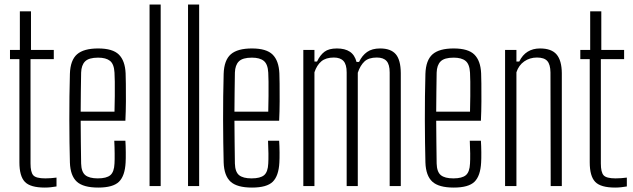

<svg xmlns="http://www.w3.org/2000/svg" viewBox="-20 -820 2790 846"><path d="M177.5 6.5Q114 6.5 89.8 -18.5Q65.5 -43.5 65.5 -105V-559.5H24V-600H67.5V-770H116.5V-600H217V-559.5H114.5V-99.5Q114.5 -61.5 126.5 -47.8Q138.5 -34 179.5 -34Q195 -34 205 -35Q215 -36 229 -37.5V1.5Q217 3.5 204.2 5Q191.5 6.5 177.5 6.5Z M413 6.5Q347 6.5 318.5 -19.5Q290 -45.5 288 -104Q287 -145 286.2 -193.2Q285.5 -241.5 285.5 -292.5Q285.5 -343.5 286 -395.2Q286.5 -447 288 -495Q290 -555 319.5 -580.8Q349 -606.5 412.5 -606.5Q476.5 -606.5 503.8 -579.5Q531 -552.5 533.5 -497Q534 -485.5 534.5 -451.5Q535 -417.5 534.8 -373.2Q534.5 -329 532.5 -288H335.5Q335.5 -241.5 336.2 -194Q337 -146.5 337.5 -99.5Q338.5 -62.5 356 -48.2Q373.5 -34 411 -34Q449.5 -34 466.2 -48.2Q483 -62.5 484.5 -99.5Q485.5 -114.5 485.2 -143.5Q485 -172.5 483.5 -200H532.5Q534 -178.5 534.2 -149.2Q534.5 -120 533.5 -104Q530.5 -45 504.2 -19.2Q478 6.5 413 6.5ZM335.5 -328H484.5Q485.5 -361.5 485.8 -396.8Q486 -432 485.8 -460Q485.5 -488 484.5 -500Q482.5 -537.5 464.8 -551.8Q447 -566 412.5 -566Q371.5 -566 355 -549.5Q338.5 -533 337.5 -500Q337 -459 336.2 -416Q335.5 -373 335.5 -328Z M639 0V-800H688V0Z M808.5 0V-800H857.5V0Z M1090.5 6.5Q1024.5 6.5 996 -19.5Q967.5 -45.5 965.5 -104Q964.5 -145 963.8 -193.2Q963 -241.5 963 -292.5Q963 -343.5 963.5 -395.2Q964 -447 965.5 -495Q967.5 -555 997 -580.8Q1026.5 -606.5 1090 -606.5Q1154 -606.5 1181.2 -579.5Q1208.5 -552.5 1211 -497Q1211.5 -485.5 1212 -451.5Q1212.5 -417.5 1212.2 -373.2Q1212 -329 1210 -288H1013Q1013 -241.5 1013.8 -194Q1014.5 -146.5 1015 -99.5Q1016 -62.5 1033.5 -48.2Q1051 -34 1088.5 -34Q1127 -34 1143.8 -48.2Q1160.5 -62.5 1162 -99.5Q1163 -114.5 1162.8 -143.5Q1162.5 -172.5 1161 -200H1210Q1211.5 -178.5 1211.8 -149.2Q1212 -120 1211 -104Q1208 -45 1181.8 -19.2Q1155.5 6.5 1090.5 6.5ZM1013 -328H1162Q1163 -361.5 1163.2 -396.8Q1163.5 -432 1163.2 -460Q1163 -488 1162 -500Q1160 -537.5 1142.2 -551.8Q1124.5 -566 1090 -566Q1049 -566 1032.5 -549.5Q1016 -533 1015 -500Q1014.5 -459 1013.8 -416Q1013 -373 1013 -328Z M1316.5 0V-600H1365.5V-549H1377Q1390.5 -577.5 1409.8 -592Q1429 -606.5 1464.5 -606.5Q1500 -606.5 1521.5 -592.2Q1543 -578 1551 -547H1562Q1575.5 -575.5 1597.5 -591Q1619.5 -606.5 1655 -606.5Q1702 -606.5 1723.8 -581.2Q1745.5 -556 1746 -498V0H1697V-501Q1697 -536 1683.2 -551.2Q1669.5 -566.5 1640.5 -566.5Q1604.5 -566.5 1586 -549.2Q1567.5 -532 1556.5 -499.5V0H1507.5V-501Q1507.5 -536 1493.5 -551.2Q1479.5 -566.5 1451 -566.5Q1416 -566.5 1396 -549.8Q1376 -533 1365.5 -501.5V0Z M1979.5 6.5Q1913.5 6.5 1885 -19.5Q1856.5 -45.5 1854.5 -104Q1853.5 -145 1852.8 -193.2Q1852 -241.5 1852 -292.5Q1852 -343.5 1852.5 -395.2Q1853 -447 1854.5 -495Q1856.5 -555 1886 -580.8Q1915.5 -606.5 1979 -606.5Q2043 -606.5 2070.2 -579.5Q2097.5 -552.5 2100 -497Q2100.5 -485.5 2101 -451.5Q2101.5 -417.5 2101.2 -373.2Q2101 -329 2099 -288H1902Q1902 -241.5 1902.8 -194Q1903.5 -146.5 1904 -99.5Q1905 -62.5 1922.5 -48.2Q1940 -34 1977.5 -34Q2016 -34 2032.8 -48.2Q2049.5 -62.5 2051 -99.5Q2052 -114.5 2051.8 -143.5Q2051.5 -172.5 2050 -200H2099Q2100.5 -178.5 2100.8 -149.2Q2101 -120 2100 -104Q2097 -45 2070.8 -19.2Q2044.5 6.5 1979.5 6.5ZM1902 -328H2051Q2052 -361.5 2052.2 -396.8Q2052.5 -432 2052.2 -460Q2052 -488 2051 -500Q2049 -537.5 2031.2 -551.8Q2013.5 -566 1979 -566Q1938 -566 1921.5 -549.5Q1905 -533 1904 -500Q1903.5 -459 1902.8 -416Q1902 -373 1902 -328Z M2205.5 0V-600H2255.5V-549H2268Q2282 -578 2305 -592.2Q2328 -606.5 2359.5 -606.5Q2410 -606.5 2432.5 -580Q2455 -553.5 2455.5 -498V0H2406.5L2405.5 -501Q2405 -536 2391.5 -551.2Q2378 -566.5 2346 -566.5Q2314.5 -566.5 2290 -549.5Q2265.5 -532.5 2255.5 -501.5V0Z M2690.5 6.5Q2627 6.5 2602.8 -18.5Q2578.5 -43.5 2578.5 -105V-559.5H2537V-600H2580.5V-770H2629.5V-600H2730V-559.5H2627.5V-99.5Q2627.5 -61.5 2639.5 -47.8Q2651.5 -34 2692.5 -34Q2708 -34 2718 -35Q2728 -36 2742 -37.5V1.5Q2730 3.5 2717.2 5Q2704.5 6.5 2690.5 6.5Z"/></svg>

Font: Big Shoulders Text ExtraLight
Style: Regular
Weight: 250
Version: Version 2.002